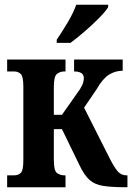

<svg xmlns="http://www.w3.org/2000/svg" viewBox="-20 -786 561 806"><path d="M218 -606V-619Q241 -653 264.5 -692.5Q288 -732 300 -766H434V-756Q424 -739 396.5 -711Q369 -683 336 -654.5Q303 -626 276 -606ZM10 0V-50H40Q56 -50 67 -60Q78 -70 78 -113V-423Q78 -465 67 -475.5Q56 -486 40 -486H10V-536H255V-486H249Q233 -486 219.5 -476Q206 -466 206 -422V-304H240L316 -412Q327 -430 329.5 -441Q332 -452 332 -458Q332 -486 291 -486V-536H495V-489Q464 -489 437.5 -472.5Q411 -456 386 -412L333 -334L435 -132Q455 -91 471 -70.5Q487 -50 511 -50H515V0H511Q450 0 414 -5.5Q378 -11 356 -30.5Q334 -50 314 -92L240 -244H206V-114Q206 -69 219.5 -59.5Q233 -50 249 -50H255V0Z"/></svg>

Font: Noto Serif ExtraCondensed
Style: Bold
Weight: 700
Width: 2
Designer: Monotype Design Team
Foundry: Monotype Imaging Inc.
Version: Version 2.014; ttfautohint (v1.8.4.7-5d5b)